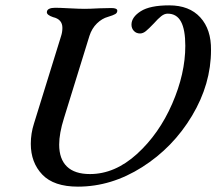

<svg xmlns="http://www.w3.org/2000/svg" viewBox="-20 -683 808 717"><path d="M95 -146Q95 -185 107 -222L208 -548Q213 -563 213 -579Q213 -611 178 -619Q155 -627 155 -637Q155 -646 163.5 -650Q172 -654 186 -654Q201 -654 239 -652Q277 -650 296 -650Q314 -650 352 -652L396 -653Q418 -653 418 -643Q418 -635 410.5 -630.5Q403 -626 383 -620Q361 -614 342 -595.5Q323 -577 314 -549L219 -242Q201 -185 201 -143Q201 -89 230 -61Q259 -33 316 -33Q409 -33 491.5 -108Q574 -183 623 -295.5Q672 -408 672 -512Q672 -572 656 -602Q640 -632 606 -632Q594 -632 582 -622.5Q570 -613 555 -596Q536 -576 525 -567Q514 -558 503 -558Q489 -558 480 -567.5Q471 -577 471 -591Q471 -619 505.5 -641Q540 -663 612 -663Q687 -663 728 -618Q769 -573 768 -496Q768 -369 697 -250.5Q626 -132 511 -59Q396 14 271 14Q181 14 138 -31Q95 -76 95 -146Z"/></svg>

Font: EB Garamond Medium
Style: Italic
Weight: 500
Italic angle: -17.2°
Designer: Georg Duffner and Octavio Pardo
Foundry: Georg Duffner
Version: Version 1.000